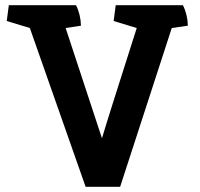

<svg xmlns="http://www.w3.org/2000/svg" viewBox="-20 -720 770 740"><path d="M373 -187Q391 -249 507 -612L418 -639L426 -700H685Q703 -664 704 -621L642 -612L443 0H310L95 -612L6 -639L14 -700H273Q291 -664 292 -621Q249 -614 233 -612Z"/></svg>

Font: Inika
Style: Bold
Weight: 700
Version: Version 1.001